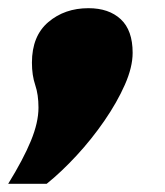

<svg xmlns="http://www.w3.org/2000/svg" viewBox="-68 -248 403 469"><path d="M-48 201Q-11 141 7.5 96Q26 51 26 15Q26 -17 18 -40.5Q10 -64 10 -95Q10 -160 50 -194Q90 -228 148 -228Q198 -228 227 -201Q256 -174 256 -119Q256 -84 237 -41Q218 2 187 47Q156 92 119 132Q82 172 46 201Z"/></svg>

Font: Livvic Black
Style: Italic
Weight: 900
Italic angle: -10°
Designer: Jacques Le Bailly, Baron von Fonthausen
Version: Version 1.001; ttfautohint (v1.8.2)